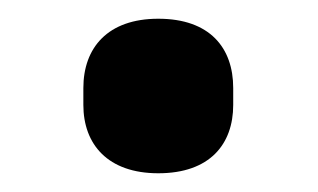

<svg xmlns="http://www.w3.org/2000/svg" viewBox="-20 -174 339 205"><path d="M149 11C204 11 229 -20 229 -62V-80C229 -123 204 -154 149 -154C95 -154 69 -123 69 -80V-62C69 -20 95 11 149 11Z"/></svg>

Font: IBM Plex Thai SemiBold
Style: Regular
Weight: 600
Designer: Mike Abbink, Paul van der Laan, Pieter van Rosmalen, Ben Mitchell, Mark Frömberg
Foundry: Bold Monday
Version: Version 1.0